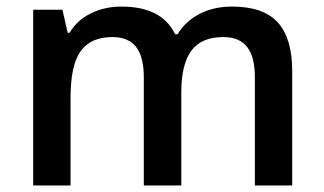

<svg xmlns="http://www.w3.org/2000/svg" viewBox="-20 -570 996 590"><path d="M537.1 0H421.9V-333Q421.9 -395 398.4 -425.5Q375 -456.1 325.2 -456.1Q258.8 -456.1 227.8 -412.8Q196.8 -369.6 196.8 -269V0H82V-540H171.9L188 -469.2H193.8Q216.3 -507.8 259 -528.8Q301.8 -549.8 353 -549.8Q477.5 -549.8 518.1 -464.8H525.9Q549.8 -504.9 593.3 -527.3Q636.7 -549.8 692.9 -549.8Q789.6 -549.8 833.7 -501Q877.9 -452.1 877.9 -352.1V0H763.2V-333Q763.2 -395 739.5 -425.5Q715.8 -456.1 666 -456.1Q599.1 -456.1 568.1 -414.3Q537.1 -372.6 537.1 -286.1Z"/></svg>

Font: CAA NEO Sans SemiBold
Style: Regular
Weight: 600
Version: Version 1.10